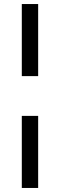

<svg xmlns="http://www.w3.org/2000/svg" viewBox="-20 -710 297 951"><path d="M88 -690H169V-333H88ZM88 -136H169V221H88Z"/></svg>

Font: Rufina
Style: Bold
Weight: 700
Designer: Martin Sommaruga
Foundry: Martin Sommaruga
Version: Version 1.001